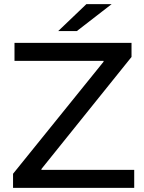

<svg xmlns="http://www.w3.org/2000/svg" viewBox="-20 -907 697 927"><path d="M628 -87V0H43V-68L480 -609V-613H50V-700H615V-632L180 -91V-87ZM397 -887H519L351 -757H261Z"/></svg>

Font: CMG Sans Medium
Style: Regular
Weight: 500
Designer: Julieta Ulanovsky
Foundry: Julieta Ulanovsky
Version: Version 7.200